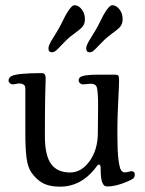

<svg xmlns="http://www.w3.org/2000/svg" viewBox="-20 -702 553 733"><path d="M233.4 -548.8Q224.1 -539.6 213.6 -528.6Q203.1 -517.6 198.7 -513.2Q194.3 -508.8 189 -505.6Q183.6 -502.4 178.2 -502.4Q165 -502.4 165 -517.6Q165 -523.4 168 -530.5Q170.9 -537.6 174.3 -543.5Q177.7 -549.3 186 -562.7Q194.3 -576.2 200.2 -585.9Q210.4 -603 220.2 -623.5Q230 -644 235.8 -652.8Q253.4 -682.1 264.6 -682.1Q279.3 -682.1 291.7 -666.7Q304.2 -651.4 304.2 -628.4Q304.2 -608.9 292 -596.7Q283.7 -588.4 264.2 -574.2Q244.6 -560.1 233.4 -548.8ZM377.4 -548.8Q369.6 -541 360.8 -532Q352.1 -522.9 347.9 -518.6Q343.8 -514.2 338.9 -509.8Q334 -505.4 330.1 -503.9Q326.2 -502.4 321.8 -502.4Q309.1 -502.4 309.1 -517.6Q309.1 -523.4 312 -530.5Q314.9 -537.6 318.4 -543.5Q321.8 -549.3 330.1 -562.7Q338.4 -576.2 344.2 -585.9Q354.5 -603 364.3 -623.5Q374 -644 379.9 -652.8Q397.5 -682.1 408.7 -682.1Q423.3 -682.1 435.8 -666.7Q448.2 -651.4 448.2 -628.4Q448.2 -608.9 436 -596.7Q427.7 -588.4 408.2 -574.2Q388.7 -560.1 377.4 -548.8ZM428.2 -216.3V-182.6Q428.2 -126 432.1 -94.2Q436 -62.5 441.7 -53.2Q447.3 -43.9 456.5 -43.9Q463.4 -43.9 470.7 -46.1Q478 -48.3 482.4 -48.3Q488.3 -48.3 491.5 -44.9Q494.6 -41.5 494.6 -36.6Q494.6 -26.9 490 -22Q485.4 -17.1 468.3 -9.8Q423.8 9.8 390.6 9.8Q382.3 9.8 378.7 7.1Q375 4.4 370.6 -4.9Q364.3 -17.6 364.3 -59.6Q364.3 -73.7 357.4 -73.7Q356 -73.7 354.7 -73Q353.5 -72.3 352.1 -70.6Q350.6 -68.8 349.1 -67.1Q347.7 -65.4 345.5 -62.3Q343.3 -59.1 341.3 -56.6Q286.6 10.7 209.5 10.7Q169.4 10.7 144.5 -2.4Q119.6 -15.6 100.6 -42.5Q85.9 -63 81.3 -99.1Q76.7 -135.3 76.7 -194.8V-365.2Q76.7 -374.5 70.1 -378.9Q63.5 -383.3 54.7 -383.3Q48.3 -383.3 40.5 -381.6Q32.7 -379.9 28.3 -379.9Q22.9 -379.9 17.8 -384.3Q12.7 -388.7 12.7 -394Q12.7 -404.3 21.5 -410.2Q41 -422.9 139.6 -422.9Q154.3 -422.9 154.3 -404.3Q154.3 -402.8 154.1 -393.1Q153.8 -383.3 153.3 -366Q152.8 -348.6 152.3 -324.5Q151.9 -300.3 151.6 -262.5Q151.4 -224.6 151.4 -181.6Q151.4 -109.4 174.8 -76.4Q198.2 -43.5 247.6 -43.5Q291 -43.5 322.3 -87.2Q353.5 -130.9 353.5 -194.8Q353.5 -209 354 -244.4Q354.5 -279.8 354.5 -297.4Q354.5 -352.5 349.6 -368.7Q345.2 -382.3 326.7 -382.3Q320.3 -382.3 311.5 -381.1Q302.7 -379.9 298.3 -379.9Q290 -379.9 285.2 -384.5Q280.3 -389.2 280.3 -395.5Q280.3 -405.3 291 -410.2Q307.6 -417 358.4 -417H418.5Q428.2 -417 431.4 -413.6Q434.6 -410.2 434.6 -397Q434.6 -377.9 431.4 -315.9Q428.2 -253.9 428.2 -216.3Z"/></svg>

Font: Cooper*
Style: Regular
Weight: 400
Designer: Owen Earl
Foundry: indestructible type*
Version: Version 0.001